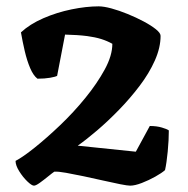

<svg xmlns="http://www.w3.org/2000/svg" viewBox="-20 -585 593 605"><path d="M87 0Q80 0 66 -13.5Q52 -27 40.5 -45.5Q29 -64 29 -78Q52 -90 89.5 -120Q127 -150 169.5 -190.5Q212 -231 249 -276.5Q286 -322 310 -366Q334 -410 334 -447Q318 -456 299 -462Q280 -468 253 -471.5Q226 -475 185 -476L160 -346Q155 -343 138 -340Q121 -337 98 -337Q85 -347 75 -370.5Q65 -394 58 -424Q51 -454 46 -483Q74 -509 116.5 -527.5Q159 -546 205.5 -555.5Q252 -565 291 -565Q307 -565 331 -558.5Q355 -552 382 -541Q409 -530 432.5 -517.5Q456 -505 471 -493Q486 -481 486 -472Q486 -435 468 -394.5Q450 -354 420 -314.5Q390 -275 355 -239Q320 -203 286 -174Q252 -145 225 -126L408 -107L452 -188Q474 -188 490.5 -183Q507 -178 512 -174Q512 -144 508.5 -107.5Q505 -71 500 -49Q490 -40 469.5 -28.5Q449 -17 427 -8.5Q405 0 390 0Q382 0 359 -4.5Q336 -9 305.5 -16Q275 -23 244 -29.5Q213 -36 188 -40.5Q163 -45 151 -44Q145 -40 131.5 -29Q118 -18 105.5 -9Q93 0 87 0Z"/></svg>

Font: Texturina 12pt
Style: Bold
Weight: 700
Designer: Guillermo Torres Carreño
Foundry: Omnibus-Type
Version: Version 1.002